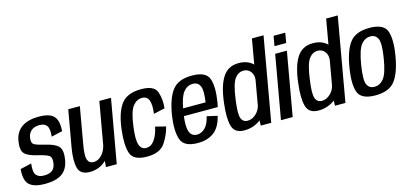

<svg xmlns="http://www.w3.org/2000/svg" viewBox="-65 -1261 3725 1742"><g transform="rotate(-15 1797.0 -390.0)"><path d="M186.5 4.5Q89 4.5 43.8 -35Q-1.5 -74.5 7.5 -183L113 -207.5Q103 -126 126.8 -98.8Q150.5 -71.5 197.5 -71.5Q248.5 -71.5 275.2 -91.5Q302 -111.5 308.5 -153.5Q318 -213 291.5 -229.5Q265 -246 199 -262Q106 -282 73 -315Q40 -348 54.5 -434.5Q68 -516.5 127.5 -558.2Q187 -600 288.5 -600Q389 -600 428.2 -559Q467.5 -518 460 -418L356.5 -394Q364 -466.5 344 -495.5Q324 -524.5 274.5 -524.5Q226.5 -524.5 198.2 -500.5Q170 -476.5 164 -437Q155.5 -385 183.5 -370.2Q211.5 -355.5 274.5 -340.5Q366.5 -320.5 400.2 -285.8Q434 -251 419.5 -161.5Q404.5 -72 347.2 -33.8Q290 4.5 186.5 4.5Z M760 0 765.5 -57.5Q763.5 -56 761.5 -54Q697 5 610 5Q519 5 501.8 -64.8Q484.5 -134.5 504 -248L565.5 -595.5H674.5L614 -251Q596 -150 609.5 -111.5Q623 -73 666 -73Q709 -73 744 -112Q775 -146 787 -196L857.5 -595.5H967L861.5 0Z M1146.5 5Q1017 5 992.8 -73.8Q968.5 -152.5 984.5 -284Q1002 -442.5 1059 -521.5Q1116 -600.5 1250 -600.5Q1372.5 -600.5 1396.5 -531.8Q1420.5 -463 1411.5 -377.5L1305.5 -354Q1317 -437.5 1301 -479.8Q1285 -522 1237.5 -522Q1187 -522 1150.2 -475Q1113.5 -428 1095.5 -287.5Q1080 -172 1096.5 -122.5Q1113 -73 1159 -73Q1206.5 -73 1238.8 -120Q1271 -167 1285.5 -239.5L1383 -215Q1365.5 -141 1317.2 -68Q1269 5 1146.5 5Z M1624 5Q1492.5 5 1465.8 -77Q1439 -159 1460 -297Q1483.5 -447.5 1539.8 -524Q1596 -600.5 1726.5 -600.5Q1858.5 -600.5 1885.8 -524Q1913 -447.5 1888.5 -300Q1885 -279 1880.5 -263.5H1562.5Q1550.5 -165 1566 -121.5Q1584 -70.5 1636 -70.5Q1677.5 -70.5 1711.8 -104.2Q1746 -138 1762 -209.5L1859.5 -187Q1834.5 -83 1774.2 -39Q1714 5 1624 5ZM1574 -333.5H1785Q1801.5 -439 1784 -481.5Q1765.5 -526 1715 -526Q1663.5 -526 1626.5 -480.5Q1594.5 -440.5 1574 -333.5Z M2214 0 2216 -48.5Q2210 -44 2203.5 -39.5Q2139.5 3.5 2060.5 3.5Q1969 3.5 1948.5 -71.8Q1928 -147 1945 -282Q1962 -437 2013.5 -518.5Q2065 -600 2165 -600Q2244 -600 2293.5 -557Q2297 -554 2300.5 -550.5L2341.5 -785H2450.5L2312.5 0ZM2236 -185.5 2276 -413.5Q2281.5 -456 2259.5 -487.5Q2235 -522.5 2191.5 -522.5Q2141.5 -522.5 2108 -476.8Q2074.5 -431 2055.5 -290Q2036.5 -159 2052.2 -116.2Q2068 -73.5 2112.5 -73.5Q2156 -73.5 2192.5 -108.5Q2226.5 -141 2236 -185.5Z M2404 0 2509 -595.5H2619L2514 0ZM2537.5 -757H2647L2631 -664H2521Z M2911 0 2913 -48.5Q2907 -44 2900.5 -39.5Q2836.5 3.5 2757.5 3.5Q2666 3.5 2645.5 -71.8Q2625 -147 2642 -282Q2659 -437 2710.5 -518.5Q2762 -600 2862 -600Q2941 -600 2990.5 -557Q2994 -554 2997.5 -550.5L3038.5 -785H3147.5L3009.5 0ZM2933 -185.5 2973 -413.5Q2978.5 -456 2956.5 -487.5Q2932 -522.5 2888.5 -522.5Q2838.5 -522.5 2805 -476.8Q2771.5 -431 2752.5 -290Q2733.5 -159 2749.2 -116.2Q2765 -73.5 2809.5 -73.5Q2853 -73.5 2889.5 -108.5Q2923.5 -141 2933 -185.5Z M3293 4.5Q3161 4.5 3131.8 -70.2Q3102.5 -145 3127.5 -299Q3152.5 -454.5 3208.8 -528Q3265 -601.5 3393.5 -601.5Q3525.5 -601.5 3554.8 -527Q3584 -452.5 3559 -299Q3533.5 -143.5 3477.5 -69.5Q3421.5 4.5 3293 4.5ZM3303.5 -73Q3354 -73 3390.5 -117.5Q3427 -162 3449.5 -298.5Q3472 -434.5 3452.8 -479.5Q3433.5 -524.5 3383 -524.5Q3332.5 -524.5 3296 -479.8Q3259.5 -435 3237 -298.5Q3214.5 -162.5 3233.5 -117.8Q3252.5 -73 3303.5 -73Z"/></g></svg>

Font: Anybody Medium
Style: Italic
Weight: 500
Italic angle: -10°
Designer: Tyler Finck
Foundry: Etcetera Type Company
Version: Version 1.010; ttfautohint (v1.8.3) -l 8 -r 50 -G 200 -x 14 